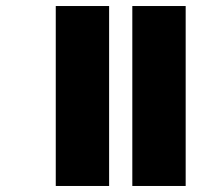

<svg xmlns="http://www.w3.org/2000/svg" viewBox="-20 -617 713 637"><path d="M419 0V-597H596V0ZM165 0V-597H342V0Z"/></svg>

Font: Noto Sans Gujarati UI Black
Style: Regular
Weight: 900
Designer: Jelle Bosma - Monotype Design Team, Universal Thirst
Foundry: Monotype Imaging Inc.
Version: Version 2.106; ttfautohint (v1.8.4.7-5d5b)